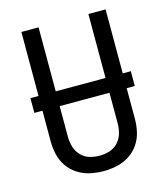

<svg xmlns="http://www.w3.org/2000/svg" viewBox="-111 -821 798 916"><g transform="rotate(-15 288.0 -363.5)"><path d="M288 8Q321 8 353.5 1Q386 -6 414.5 -24Q443 -42 462 -69.5Q481 -97 488.5 -129.5Q496 -162 496 -195V-735H411V-195Q411 -170 404 -145.5Q397 -121 379.5 -102Q362 -83 337.5 -75.5Q313 -68 288 -68Q263 -68 238.5 -75.5Q214 -83 196.5 -102Q179 -121 172 -145.5Q165 -170 165 -195V-735H80V-195Q80 -162 87.5 -129.5Q95 -97 114 -69.5Q133 -42 161.5 -24Q190 -6 222.5 1Q255 8 288 8ZM40 -346H536V-419H40Z"/></g></svg>

Font: Iosevka Sparkle
Style: Regular
Weight: 400
Designer: Belleve Invis
Foundry: Belleve Invis
Version: Version 4.5.0; ttfautohint (v1.8.3)